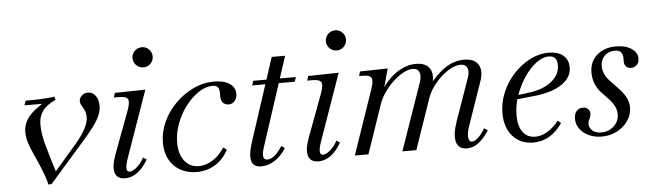

<svg xmlns="http://www.w3.org/2000/svg" viewBox="-45 -834 3431 1014"><g transform="rotate(-5 1670.5 -327.0)"><path d="M175 11Q171 -10 164.5 -28.5Q158 -47 147 -74.5Q136 -102 115 -148Q94 -194 86 -221.5Q78 -249 78 -274Q78 -318 106 -354Q134 -390 198 -427L210 -416H86L94 -440Q133 -440 160 -441Q187 -442 207.5 -443.5Q228 -445 247 -448L252 -431Q204 -409 182.5 -379.5Q161 -350 161 -309Q161 -286 164.5 -260Q168 -234 177 -201Q186 -168 200 -121L226 -37L205 -36L340 -193Q373 -232 390.5 -265.5Q408 -299 408 -325Q408 -341 404 -353Q400 -365 390 -382Q383 -394 381 -400Q379 -406 379 -412Q379 -429 392.5 -441.5Q406 -454 425 -454Q450 -454 465.5 -433Q481 -412 481 -379Q481 -356 471 -331Q461 -306 437 -273Q413 -240 370 -192L192 11Z M582 14Q540 14 529.5 -19Q519 -52 541 -113L627 -344Q642 -385 634 -400.5Q626 -416 589 -416H560L567 -440L729 -443L603 -85Q581 -19 609 -19Q626 -19 647.5 -37.5Q669 -56 686 -87L704 -75Q652 14 582 14ZM731 -561Q707 -561 691.5 -577Q676 -593 676 -615Q676 -636 691.5 -652Q707 -668 731 -668Q752 -668 767.5 -652Q783 -636 783 -615Q783 -593 767.5 -577Q752 -561 731 -561Z M962 14Q913 14 875.5 -7Q838 -28 817.5 -66Q797 -104 797 -154Q797 -212 821.5 -265.5Q846 -319 888.5 -361.5Q931 -404 984 -429Q1037 -454 1094 -454Q1146 -454 1176 -434Q1206 -414 1206 -379Q1206 -357 1193.5 -342Q1181 -327 1161 -327Q1142 -327 1131 -339Q1120 -351 1120 -372V-388Q1120 -413 1112 -422.5Q1104 -432 1084 -432Q1047 -432 1009.5 -407Q972 -382 940.5 -340.5Q909 -299 890.5 -249Q872 -199 872 -149Q872 -88 900.5 -52Q929 -16 976 -16Q1014 -16 1050.5 -39.5Q1087 -63 1112 -103L1130 -90Q1105 -41 1061.5 -13.5Q1018 14 962 14Z M1305 14Q1263 14 1253.5 -18Q1244 -50 1263 -110L1409 -557H1480L1325 -82Q1305 -19 1340 -19Q1358 -19 1379.5 -37Q1401 -55 1418 -84L1436 -72Q1412 -32 1377 -9Q1342 14 1305 14ZM1293 -416 1301 -440H1381L1372 -416ZM1410 -416 1420 -440H1527L1519 -416Z M1607 14Q1565 14 1554.5 -19Q1544 -52 1566 -113L1652 -344Q1667 -385 1659 -400.5Q1651 -416 1614 -416H1585L1592 -440L1754 -443L1628 -85Q1606 -19 1634 -19Q1651 -19 1672.5 -37.5Q1694 -56 1711 -87L1729 -75Q1677 14 1607 14ZM1756 -561Q1732 -561 1716.5 -577Q1701 -593 1701 -615Q1701 -636 1716.5 -652Q1732 -668 1756 -668Q1777 -668 1792.5 -652Q1808 -636 1808 -615Q1808 -593 1792.5 -577Q1777 -561 1756 -561Z M2396 14Q2350 14 2339 -24.5Q2328 -63 2353 -135L2431 -356Q2443 -389 2434 -409Q2425 -429 2398 -429Q2368 -429 2331.5 -405.5Q2295 -382 2264 -345Q2233 -308 2219 -267L2127 0H2053L2177 -356Q2188 -389 2179.5 -409Q2171 -429 2145 -429Q2122 -429 2095 -414.5Q2068 -400 2041 -375Q2014 -350 1993 -319.5Q1972 -289 1961 -257L1873 0H1801L1919 -344Q1933 -385 1925 -400.5Q1917 -416 1881 -416H1860L1867 -440L2014 -443L1979 -316L1975 -329Q2015 -390 2064 -422Q2113 -454 2164 -454Q2219 -454 2238.5 -420Q2258 -386 2238 -327H2224Q2271 -391 2319 -422.5Q2367 -454 2419 -454Q2474 -454 2494.5 -420.5Q2515 -387 2495 -331L2416 -103Q2403 -67 2405.5 -43Q2408 -19 2424 -19Q2438 -19 2458 -37.5Q2478 -56 2493 -84L2512 -72Q2458 14 2396 14Z M2747 14Q2679 14 2638 -32Q2597 -78 2597 -154Q2597 -211 2619.5 -264.5Q2642 -318 2681 -360Q2720 -402 2768 -427Q2816 -452 2867 -452Q2916 -452 2944 -429Q2972 -406 2972 -365Q2972 -312 2920 -276.5Q2868 -241 2775 -231L2679 -221L2682 -242L2754 -252Q2825 -262 2868 -297.5Q2911 -333 2911 -382Q2911 -432 2866 -432Q2833 -432 2798.5 -405.5Q2764 -379 2735 -335.5Q2706 -292 2688 -240Q2670 -188 2670 -137Q2670 -80 2693.5 -48Q2717 -16 2760 -16Q2792 -16 2824.5 -35.5Q2857 -55 2884 -90L2901 -76Q2869 -30 2830.5 -8Q2792 14 2747 14Z M3109 14Q3072 14 3041.5 0Q3011 -14 2993.5 -38Q2976 -62 2976 -92Q2976 -117 2988.5 -132Q3001 -147 3022 -147Q3045 -147 3055 -130.5Q3065 -114 3055 -91L3049 -77Q3038 -51 3055.5 -29.5Q3073 -8 3109 -8Q3148 -8 3175.5 -33.5Q3203 -59 3203 -96Q3203 -138 3165 -178L3128 -217Q3084 -264 3084 -327Q3084 -384 3123 -419Q3162 -454 3225 -454Q3275 -454 3306.5 -433Q3338 -412 3338 -380Q3338 -360 3326 -347Q3314 -334 3295 -334Q3279 -334 3269 -344Q3259 -354 3259 -370V-388Q3259 -432 3217 -432Q3184 -432 3162.5 -411Q3141 -390 3141 -357Q3141 -314 3175 -278L3213 -238Q3245 -205 3258 -179.5Q3271 -154 3271 -127Q3271 -89 3249 -56.5Q3227 -24 3190 -5Q3153 14 3109 14Z"/></g></svg>

Font: Baskervville
Style: Italic
Weight: 400
Italic angle: -18°
Designer: ANRT
Foundry: ANRT
Version: Version 1.100